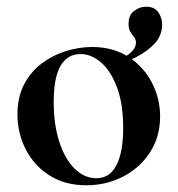

<svg xmlns="http://www.w3.org/2000/svg" viewBox="-20 -539 529 572"><path d="M237 13Q174 13 128 -16Q82 -45 57 -93.5Q32 -142 32 -198Q32 -250 52 -288Q72 -326 105 -350.5Q138 -375 177 -387Q216 -399 254 -399Q318 -399 363.5 -369Q409 -339 433 -292Q457 -245 457 -192Q457 -131 426.5 -84.5Q396 -38 346 -12.5Q296 13 237 13ZM267 -8Q307 -8 327 -47Q347 -86 347 -157Q347 -230 328.5 -279Q310 -328 281 -353Q252 -378 220 -378Q181 -378 160.5 -343Q140 -308 140 -235Q140 -167 157 -115.5Q174 -64 203 -36Q232 -8 267 -8ZM315 -337 311 -351Q385 -378 385 -412Q385 -422 379.5 -428.5Q374 -435 368.5 -444Q363 -453 363 -468Q363 -494 379.5 -506.5Q396 -519 415 -519Q440 -519 451.5 -502.5Q463 -486 463 -467Q463 -433 440.5 -409Q418 -385 384 -368Q350 -351 315 -337Z"/></svg>

Font: Cormorant Infant Light
Style: Bold
Weight: 700
Version: Version 4.001